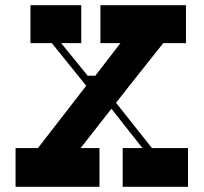

<svg xmlns="http://www.w3.org/2000/svg" viewBox="-20 -720 785 740"><path d="M696.7 -553.8H367V-700H696.7ZM293.1 -553.8H97.4V-700H293.1ZM309.9 -428.1H351.9L331.9 -388.1ZM160.4 -577.8 195.4 -578.8 344 -396.1 315 -386.1ZM40 -149.4H363.4V0H40ZM452.9 -149.4H704.6V0H452.9ZM381.4 -336.4 416.4 -337.4 574 -138.8 543.7 -130.7ZM673.6 -634.7 480.4 -391.7 225.4 -65.7 107.4 -125 315.4 -393.5 329.3 -404.6 516.7 -647.9Z"/></svg>

Font: Space Cowgirl
Style: Regular
Weight: 400
Designer: Valery Marier
Foundry: Valery Marier
Version: Version 1.000